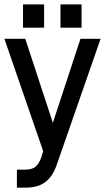

<svg xmlns="http://www.w3.org/2000/svg" viewBox="-20 -694 479 876"><path d="M181.2 -673.8V-567.9H85V-673.8ZM352.1 -673.8V-567.9H255.9V-673.8ZM347.2 -517.1H439L238.8 58.1Q220.7 111.3 186 137.2Q152.8 162.1 97.2 162.1H57.1V80.1H91.8Q126.5 80.1 141.1 66.9Q156.7 56.2 168.9 22.9L176.8 -4.9L0 -517.1H95.2L221.2 -133.8Z"/></svg>

Font: D-DIN-PRO Medium
Style: Regular
Weight: 500
Designer: datto
Foundry: CyberFei
Version: Version 1.000;hotconv 1.0.109;makeotfexe 2.5.65596